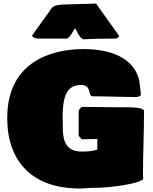

<svg xmlns="http://www.w3.org/2000/svg" viewBox="-20 -1027 860 1076"><path d="M160.3 -828.5C160.3 -815.8 181.2 -810.5 199.7 -810.5H353C370.6 -810.5 394 -862.3 400.9 -869.1C413.6 -848.6 421.4 -819.3 446.8 -806.6C493.7 -809.6 537.6 -810.5 587.4 -810.5H620.6C636.2 -810.5 647.3 -817.7 647.3 -826.5L518.3 -1007L345.2 -1002C264.2 -999 274.9 -984.4 249.5 -953.1ZM20.5 -365.2C20.5 -125 158.2 29.3 425.8 29.3C453.1 29.3 479.5 25.4 506.8 25.4H519.5C588.9 25.4 757.8 4.9 782.2 -23.4V-34.2C782.2 -38.1 781.2 -41 781.2 -43.9C781.2 -157.2 787.1 -283.2 787.1 -408.2C773.4 -425.8 722.7 -425.8 681.6 -425.8H642.6C584 -425.8 543.9 -427.7 473.6 -427.7H438.5C425.8 -417 420.9 -411.1 420.9 -400.4V-265.6L438.5 -246.1C450.2 -246.1 460 -247.1 468.8 -247.1H503.9V-248H525.4V-188.5C497.1 -179.7 470.7 -177.7 436.5 -177.7C335 -177.7 332 -261.7 332 -318.4V-333C332 -340.8 331.1 -349.6 331.1 -361.3C331.1 -433.6 332 -550.8 430.7 -550.8C497.1 -550.8 469.7 -496.1 496.1 -487.3C577.1 -487.3 655.3 -483.4 738.3 -483.4C749 -483.4 767.6 -484.4 769.5 -498C766.6 -524.4 764.6 -549.8 759.8 -578.1C722.7 -730.5 545.9 -752 447.3 -752C281.2 -752 20.5 -689.5 20.5 -365.2Z"/></svg>

Font: Bowlby One SC
Style: Regular
Weight: 400
Width: 1
Version: Version 1.2